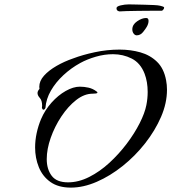

<svg xmlns="http://www.w3.org/2000/svg" viewBox="-20 -820 781 875"><path d="M303 35Q246 35 210 9.5Q174 -16 157 -58Q140 -100 140 -148Q140 -180 147 -213Q154 -246 167 -277Q185 -319 215 -352.5Q245 -386 279.5 -405.5Q314 -425 344 -425Q364 -425 383.5 -420.5Q403 -416 419 -404Q424 -401 424 -398Q424 -395 417 -394Q410 -393 402 -393Q364 -393 327 -364Q290 -335 259.5 -289Q229 -243 211 -191.5Q193 -140 193 -95Q193 -49 215.5 -19Q238 11 290 11Q338 11 386.5 -13.5Q435 -38 478.5 -78Q522 -118 557.5 -165Q593 -212 616.5 -258.5Q640 -305 647 -341Q653 -371 653 -401Q653 -447 639 -484Q620 -533 580.5 -553Q541 -573 495 -573Q456 -573 416.5 -561.5Q377 -550 346 -533Q304 -510 269 -477.5Q234 -445 212 -407Q190 -369 187 -328Q187 -328 184.5 -324Q182 -320 178 -320Q174 -320 171 -328Q171 -331 171.5 -333.5Q172 -336 172 -338Q172 -362 161.5 -373.5Q151 -385 151 -396Q151 -405 160 -415Q160 -417 159.5 -419.5Q159 -422 159 -424Q159 -451 180.5 -475Q202 -499 237.5 -519.5Q273 -540 314 -554Q356 -570 412 -582Q468 -594 525 -594Q575 -594 619.5 -581.5Q664 -569 695.5 -538.5Q727 -508 737 -454Q739 -444 740 -433Q741 -422 741 -411Q741 -350 714 -287.5Q687 -225 641.5 -167Q596 -109 539 -63.5Q482 -18 421 8.5Q360 35 303 35ZM603 -659Q595 -659 589 -667Q583 -675 583 -686Q583 -708 605 -723Q627 -738 646 -738Q657 -738 657 -725Q657 -712 649 -698Q644 -689 632 -674Q620 -659 603 -659ZM525 -768Q522 -768 516.5 -771Q511 -774 511 -783Q511 -791 530 -795.5Q549 -800 567 -800Q575 -800 595 -799.5Q615 -799 638.5 -798.5Q662 -798 681.5 -797Q701 -796 709 -794Q712 -793 720 -791Q728 -789 728 -785Q728 -781 724 -776Q720 -771 717 -771Q698 -771 669 -771Q640 -771 610.5 -770.5Q581 -770 557.5 -769.5Q534 -769 525 -768Z"/></svg>

Font: The Nautigal
Style: Bold
Weight: 700
Designer: Robert E. Leuschke
Foundry: Robert E. Leuschke
Version: Version 1.100; ttfautohint (v1.8.3)